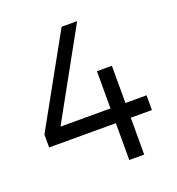

<svg xmlns="http://www.w3.org/2000/svg" viewBox="-128 -703 833 906"><g transform="rotate(-20 288.5 -250.0)"><path d="M367 -159V-346H442V-159H548V-85H442V100H367V-85H32V-150L282 -600H360L116 -159Z"/></g></svg>

Font: Kalaa
Style: Regular
Weight: 400
Version: Version 1.20 June 5, 2016